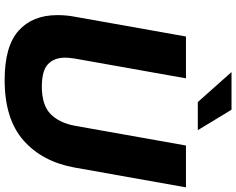

<svg xmlns="http://www.w3.org/2000/svg" viewBox="-115 -884 1016 826"><g transform="rotate(90 393.0 -471.0)"><path d="M45 -210Q45 -249 52 -285L137 -763H317L232 -285Q228 -257 228 -244Q228 -196 256 -169.5Q284 -143 352 -143Q433 -143 471 -181Q509 -219 521 -285L606 -763H786L701 -285Q676 -145 584 -64Q492 17 324 17Q179 17 112 -43Q45 -103 45 -210ZM540 -814H419L290 -959H452Z"/></g></svg>

Font: Open Sauce One Black Italic
Style: Regular
Weight: 900
Italic angle: -10°
Designer: Alfredo Marco Pradil
Foundry: Creative Sauce Fz LLC
Version: Version 1.477